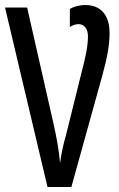

<svg xmlns="http://www.w3.org/2000/svg" viewBox="-20 -744 475 764"><path d="M319 -724C296 -724 270 -717 258 -708V-636C266 -642 279 -648 292 -648C313 -648 330 -632 330 -600C330 -562 321 -519 307 -466L243 -208C232 -169 225 -139 219 -95C215 -144 205 -199 192 -256L88 -714H0L169 0H264L387 -443C407 -515 416 -566 416 -612C416 -683 382 -724 319 -724Z"/></svg>

Font: Noto Sans UI Condensed
Style: Regular
Weight: 400
Width: 3
Designer: Monotype Design Team
Foundry: Monotype Imaging Inc.
Version: Version 1.901